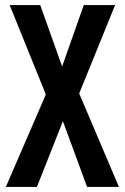

<svg xmlns="http://www.w3.org/2000/svg" viewBox="-20 -734 489 754"><path d="M447 0 291 -367 432 -714H309L224 -473L138 -714H18L160 -363L3 0H125L227 -258L322 0Z"/></svg>

Font: Noto Sans Hebrew ExtraCondensed SemiBold
Style: Regular
Weight: 600
Width: 2
Designer: Ben Nathan
Foundry: Google LLC
Version: Version 3.001